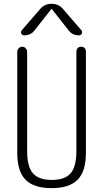

<svg xmlns="http://www.w3.org/2000/svg" viewBox="-20 -975 540 1005"><path d="M70.3 -174.8V-704.1Q70.3 -713.9 78.1 -722.2Q85.9 -730.5 96.2 -730.5Q106.4 -730.5 114.3 -722.2Q122.1 -713.9 122.1 -704.1V-184.6Q122.1 -102.5 152.3 -67.9Q182.6 -33.2 251 -33.2Q319.3 -33.2 349.6 -67.9Q379.9 -102.5 379.9 -184.6V-705.1Q379.9 -715.8 386.7 -723.1Q393.6 -730.5 404.8 -730.5Q416 -730.5 422.9 -723.1Q429.7 -715.8 429.7 -705.1V-174.8Q429.7 -78.1 386.2 -34.2Q342.8 9.8 250 9.8Q157.2 9.8 113.8 -34.2Q70.3 -78.1 70.3 -174.8ZM311.5 -925.8 406.2 -816.4Q412.1 -808.6 408.2 -799.3Q404.3 -790 393.6 -790Q358.4 -790 338.9 -816.4L252 -926.8Q251 -927.7 250 -927.7L248 -926.8L161.1 -816.4Q141.6 -790 106.4 -790Q96.7 -790 91.8 -798.8Q86.9 -807.6 93.8 -816.4L188.5 -925.8Q211.9 -955.1 250 -955.1Q288.1 -955.1 311.5 -925.8Z"/></svg>

Font: Rounded-X Mgen+ 1mn light
Style: Regular
Weight: 200
Designer: [Source Han Sans]
Ryoko NISHIZUKA  (kana & ideographs); Paul D. Hunt (Latin, Greek & Cyrillic); Wenlong ZHANG  (bopomofo
Version: Version 1.059.20150602